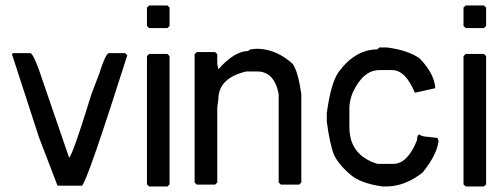

<svg xmlns="http://www.w3.org/2000/svg" viewBox="-20 -677 1822 696"><path d="M89.8 -484.4Q102.5 -484.4 140.6 -367.2L230.5 -105.5Q244.1 -116.2 311.5 -335.9L339.8 -410.2Q363.3 -484.4 375 -484.4H433.6L441.4 -476.6Q296.9 -21.5 277.3 -3.9H188.5L121.1 -179.7L23.4 -480.5L27.3 -484.4Z M520.5 -657.2H586.9L594.7 -649.4V-583L586.9 -575.2H520.5L512.7 -583V-649.4ZM520.5 -481.4H586.9L594.7 -473.6V-8.8L586.9 -1H520.5L512.7 -8.8V-473.6Z M908.2 -500H919.9Q985.4 -496.1 1041 -445.3Q1060.5 -418 1072.3 -335.9V-15.6L1064.5 -7.8H998L990.2 -15.6V-335.9Q974.6 -418 912.1 -418H873Q771.5 -394.5 771.5 -316.4L767.6 -289.1V-15.6L759.8 -7.8H693.4L685.5 -15.6V-480.5L693.4 -488.3H759.8L767.6 -480.5V-445.3L771.5 -425.8Q830.1 -492.2 880.9 -492.2Q880.9 -499 908.2 -500Z M1355 -504.9H1383.3Q1458.5 -495.1 1500.5 -465.8Q1554.2 -411.1 1558.1 -357.4L1483.9 -340.8Q1449.7 -422.9 1401.9 -422.9H1355Q1296.4 -422.9 1258.3 -340.8Q1246.6 -310.5 1246.6 -287.1V-215.8Q1246.6 -114.3 1348.1 -83H1405.8Q1457.5 -83 1491.7 -168.9Q1491.7 -188.5 1500.5 -189.5Q1508.3 -181.6 1534.7 -180.7L1565.9 -176.8L1569.8 -166Q1564 -116.2 1512.2 -51.8Q1447.8 -1 1379.4 -1H1366.7Q1285.6 -12.7 1250.5 -43.9Q1209.5 -78.1 1190.9 -115.2Q1175.3 -155.3 1164.6 -236.3V-266.6Q1179.2 -376 1207.5 -416Q1268.1 -498 1348.1 -498Z M1668 -657.2H1734.4L1742.2 -649.4V-583L1734.4 -575.2H1668L1660.2 -583V-649.4ZM1668 -481.4H1734.4L1742.2 -473.6V-8.8L1734.4 -1H1668L1660.2 -8.8V-473.6Z"/></svg>

Font: LaylaRuqaa
Style: Regular
Weight: 400
Version: Version 2.0